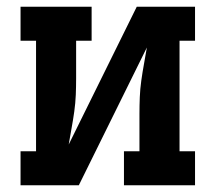

<svg xmlns="http://www.w3.org/2000/svg" viewBox="-20 -550 640 570"><path d="M41 0V-101H87V-429H41V-530H252V-429H206V-318Q206 -293 205 -268.5Q204 -244 200.5 -219Q197 -194 192.5 -169.5Q188 -145 184 -121L386 -530H559V-429H513V-101H559V0H348V-101H394V-212Q394 -237 395 -261.5Q396 -286 399.5 -311Q403 -336 407.5 -360.5Q412 -385 416 -409L214 0Z"/></svg>

Font: Iosevka Curly Slab Extended
Style: Bold
Weight: 700
Width: 7
Monospace: yes
Designer: Belleve Invis
Foundry: Belleve Invis
Version: Version 11.1.0; ttfautohint (v1.8.3)